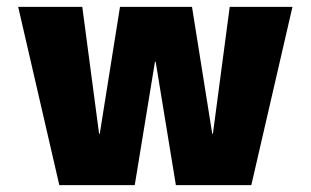

<svg xmlns="http://www.w3.org/2000/svg" viewBox="-20 -540 906 560"><path d="M599 -150H601L650 -520H833L713 0H493L434 -360H432L373 0H153L33 -520H220L269 -150H271L330 -520H540Z"/></svg>

Font: Mplus 1p Black
Style: Regular
Weight: 900
Version: Version 1.061